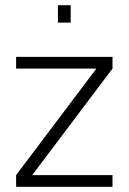

<svg xmlns="http://www.w3.org/2000/svg" viewBox="-20 -719 495 739"><path d="M42 -455V-500H413V-455L104 -45H413V0H42V-45L351 -455ZM203 -632V-699H252V-632Z"/></svg>

Font: TitilliumText
Style: Light
Weight: 300
Designer: Accademia di Belle Arti di Urbino and others
Foundry: Accademia di Belle Arti di Urbino and others.
Version: Version 60.001